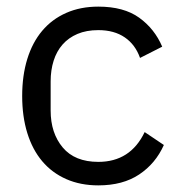

<svg xmlns="http://www.w3.org/2000/svg" viewBox="-20 -548 543 580"><path d="M47 0ZM277 12Q223 12 180 -7Q137 -26 107.5 -61Q78 -96 62.5 -146Q47 -196 47 -258Q47 -320 62.5 -370Q78 -420 107.5 -455Q137 -490 180 -509Q223 -528 277 -528Q354 -528 400.5 -494.5Q447 -461 470 -407L403 -373Q389 -413 357 -435Q325 -457 277 -457Q241 -457 214 -445.5Q187 -434 169 -413.5Q151 -393 142 -364.5Q133 -336 133 -302V-214Q133 -146 169.5 -102.5Q206 -59 277 -59Q374 -59 417 -149L475 -110Q450 -54 400.5 -21Q351 12 277 12Z"/></svg>

Font: Aneliza
Style: Regular
Weight: 400
Designer: Mike Abbink, Paul van der Laan, Pieter van Rosmalen
Foundry: Bold Monday
Version: Version 3.001;September 8, 2019;FontCreator 11.5.0.2425 64-b